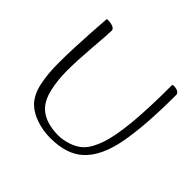

<svg xmlns="http://www.w3.org/2000/svg" viewBox="-160 -833 1027 1027"><g transform="rotate(45 354.0 -319.5)"><path d="M340 13Q285 13 234 -4Q183 -21 151 -53Q114 -91 100.5 -156Q87 -221 87 -298Q87 -357 89.5 -417Q92 -477 95 -527Q98 -577 100.5 -609Q103 -641 103 -645Q103 -649 104.5 -650.5Q106 -652 113 -652Q122 -652 131 -650.5Q140 -649 148 -646Q156 -643 161 -638Q166 -633 166 -626Q166 -612 163.5 -575.5Q161 -539 157 -491.5Q153 -444 150.5 -395Q148 -346 148 -307Q148 -236 161.5 -175Q175 -114 207 -80Q234 -52 273.5 -39.5Q313 -27 359 -27Q396 -27 435.5 -40.5Q475 -54 501 -79Q534 -112 556 -177Q578 -242 589 -355.5Q600 -469 600 -645Q600 -649 601.5 -650.5Q603 -652 610 -652Q621 -652 630.5 -649.5Q640 -647 646.5 -641Q653 -635 653 -626Q653 -394 626.5 -253.5Q600 -113 529 -48Q495 -17 448 -2Q401 13 340 13Z"/></g></svg>

Font: Briem Hand Thin
Style: Regular
Weight: 100
Designer: Gunnlaugur SE Briem, Eben Sorkin
Foundry: Sorkin Type Co.
Version: Version 1.003